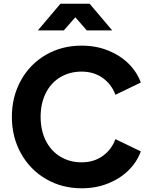

<svg xmlns="http://www.w3.org/2000/svg" viewBox="-20 -1003 812 1035"><path d="M44 -373Q44 -482 93 -570Q142 -658 227.5 -707.5Q313 -757 420 -757Q498 -757 563.5 -730.5Q629 -704 674 -659Q719 -614 739 -558L602 -492Q582 -548 534 -582.5Q486 -617 420 -617Q355 -617 304.5 -586.5Q254 -556 226.5 -500.5Q199 -445 199 -373Q199 -301 226.5 -245.5Q254 -190 304.5 -159Q355 -128 420 -128Q486 -128 534 -162.5Q582 -197 602 -253L739 -187Q719 -131 674 -86Q629 -41 563.5 -14.5Q498 12 420 12Q314 12 228 -38Q142 -88 93 -176Q44 -264 44 -373ZM306 -983H463L585 -839H448L386 -910L324 -839H184Z"/></svg>

Font: Eudoxus Sans ExtraBold
Style: Regular
Weight: 800
Designer: Stijn de Vries
Foundry: tokotype
Version: Version 2.005